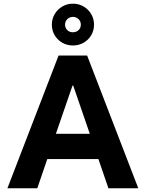

<svg xmlns="http://www.w3.org/2000/svg" viewBox="-20 -1003 777 1023"><path d="M504.4 -155.3H231.9L178.7 0H19.5L292 -707H444.3L716.8 0H557.6ZM458.5 -290 370.1 -546.9H366.2L277.8 -290ZM410.6 -872.1Q410.6 -889.2 398.7 -900.9Q386.7 -912.6 368.7 -913.1Q350.6 -912.6 338.6 -900.9Q326.7 -889.2 326.7 -872.1Q326.7 -854.5 338.4 -842.8Q350.1 -831.1 367.7 -831.1Q386.7 -831.1 398.7 -842.5Q410.6 -854 410.6 -872.1ZM256.3 -872.1Q256.3 -902.3 271.2 -927.7Q286.1 -953.1 311.8 -968.3Q337.4 -983.4 368.7 -983.4Q399.9 -983.4 425.5 -968.3Q451.2 -953.1 466.1 -927.7Q481 -902.3 481 -872.1Q481 -840.8 466.1 -815.4Q451.2 -790 425.5 -775.4Q399.9 -760.7 368.7 -760.7Q337.4 -760.7 311.8 -775.4Q286.1 -790 271.2 -815.4Q256.3 -840.8 256.3 -872.1Z"/></svg>

Font: Wanted Sans
Style: Bold
Weight: 700
Designer: Original Design by Kil Hyung-jin and Kang Hanbin, Wanted Lab, Inc; Hangeul from Source Han Sans by Jang Soo-young and Ka
Foundry: Wanted Lab, Inc.
Version: Version 1.000